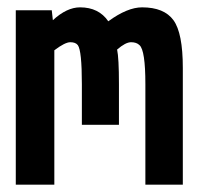

<svg xmlns="http://www.w3.org/2000/svg" viewBox="-20 -503 540 523"><path d="M121 -475 124 -448Q162 -483 198 -483Q249 -483 275 -445Q327 -483 367 -483Q427 -483 452.5 -448Q478 -413 478 -318V0H376V-274Q376 -366 360 -380Q352 -388 337 -388Q322 -388 299 -368Q304 -345 304 -274V-163H203V-274Q203 -365 192 -380Q186 -388 171.5 -388Q157 -388 128 -366V0H23V-475Z"/></svg>

Font: TypoPRO Lekton
Style: Bold
Weight: 700
Monospace: yes
Designer: Paolo Mazzetti, Luciano Perondi, Raffaele Flato, Elena Papassissa, Emilio Macchia, Michela Povoleri, Tobias Seemiller, R
Version: Version 34.000